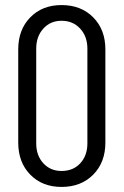

<svg xmlns="http://www.w3.org/2000/svg" viewBox="-20 -729 488 758"><path d="M52 -166V-534Q52 -612 99.5 -660.5Q147 -709 223 -709Q300 -709 348 -660.5Q396 -612 396 -534V-166Q396 -88 348 -39.5Q300 9 223 9Q147 9 99.5 -39.5Q52 -88 52 -166ZM325 -163V-537Q325 -585 296.5 -616Q268 -647 223 -647Q179 -647 151 -616Q123 -585 123 -537V-163Q123 -115 151 -84.5Q179 -54 223 -54Q269 -54 297 -84.5Q325 -115 325 -163Z"/></svg>

Font: Barlow Condensed
Style: Regular
Weight: 400
Width: 3
Designer: Jeremy Tribby
Foundry: Tribby Type
Version: Version 1.500